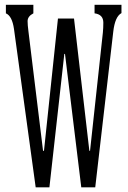

<svg xmlns="http://www.w3.org/2000/svg" viewBox="-20 -780 540 812"><path d="M4.9 -759.8H121.1V-723.6Q96.7 -710.9 96.7 -690.4Q96.7 -674.8 100.1 -648.9L162.1 -142.1H166L225.1 -701.7H293L357.9 -142.1H360.8L415 -641.6Q417 -661.6 417 -684.1Q417 -718.8 379.9 -723.6V-759.8H493.7V-724.6Q466.3 -710 459 -646L382.8 12.2H323.7L254.9 -551.8H252L189 12.2H130.9L39.1 -657.7Q31.2 -712.4 4.9 -723.6Z"/></svg>

Font: BIZ UDMincho
Style: Regular
Weight: 400
Monospace: yes
Designer: TypeBank Co., Ltd.
Foundry: Morisawa Inc.
Version: Version 1.06